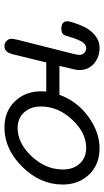

<svg xmlns="http://www.w3.org/2000/svg" viewBox="184 -660 481 890"><g transform="rotate(90 425.0 -215.5)"><path d="M79.1 -287.1Q79.1 -293.9 85.4 -314.9Q91.8 -335.9 105 -364.5Q118.2 -393.1 144 -414.6Q169.9 -436 203.1 -436Q245.1 -436 275.1 -410.4Q305.2 -384.8 305.2 -341.8Q305.2 -332 302.5 -320.1Q299.8 -308.1 294.4 -287.1Q289.1 -266.1 286.1 -250H419.9Q449.7 -332 521.2 -384Q592.8 -436 668 -436Q743.2 -436 789.6 -387.5Q835.9 -338.9 835.9 -265.1Q835.9 -161.1 753.9 -78.1Q671.9 4.9 571.8 4.9Q496.6 4.9 450.2 -43.5Q403.8 -91.8 403.8 -165Q403.8 -181.2 404.8 -189H270Q267.1 -174.8 232.9 -37.1L231.9 -32.2Q230 -27.3 229 -24.7Q228 -22 226.1 -16.6Q224.1 -11.2 220.9 -8.1Q217.8 -4.9 214.4 -1.5Q210.9 2 205.6 3.4Q200.2 4.9 192.9 4.9Q180.7 4.9 170.9 -4.2Q161.1 -13.2 160.2 -26.9Q160.2 -33.7 165 -56.2L231 -317.9Q234.9 -334 234.9 -341.8Q234.9 -356 225.8 -365Q216.8 -374 204.1 -374Q185.1 -374 172.6 -351.6Q160.2 -329.1 152.6 -301Q145 -272.9 140.1 -268.1Q131.3 -259.3 113.8 -258.8Q79.1 -259.3 79.1 -287.1ZM474.1 -165Q474.1 -116.2 501.5 -86.2Q528.8 -56.2 574.2 -56.2Q644 -56.2 705.1 -121.1Q766.1 -186 766.1 -266.1Q766.1 -314.9 738.5 -344.5Q710.9 -374 666 -374Q595.2 -374 534.7 -308.6Q474.1 -243.2 474.1 -165Z"/></g></svg>

Font: CMU Typewriter Text Variable Width
Style: Italic
Weight: 500
Italic angle: -14.04°
Version: Version 0.7.0